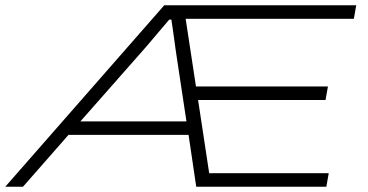

<svg xmlns="http://www.w3.org/2000/svg" viewBox="-55 -706 1390 726"><path d="M-35 0 566 -686H1292L1283 -635H647L686 -379H1185L1176 -328H694L736 -51H1188L1179 0H687L658 -196H204L32 0ZM249 -247H650L613 -492Q611 -505 608.5 -522.5Q606 -540 603.5 -559.5Q601 -579 598 -598Q595 -617 593 -632H585Q566 -610 542.5 -582Q519 -554 498 -529.5Q477 -505 465 -492Z"/></svg>

Font: Archivo Expanded Thin
Style: Italic
Weight: 250
Width: 7
Italic angle: -10°
Designer: Hector Gatti
Foundry: Omnibus-Type
Version: Version 2.001